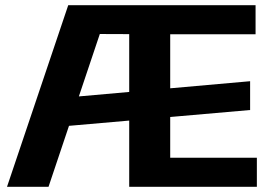

<svg xmlns="http://www.w3.org/2000/svg" viewBox="-20 -720 1049 740"><path d="M243 -700H402L167 0H7ZM223 -343 944 -407V-296L223 -233ZM478 -700H965V-588H602L636 -673V-27L602 -112H970V0H478ZM602 -700V-588L344 -589L345 -700Z"/></svg>

Font: Pathway Extreme
Style: Bold
Weight: 700
Designer: Eduardo Rodriguez Tunni
Foundry: Eduardo Rodriguez Tunni
Version: Version 1.001;gftools[0.9.26]